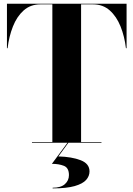

<svg xmlns="http://www.w3.org/2000/svg" viewBox="-20 -770 720 1036"><path d="M352 175Q352 135.5 324.8 124.8Q297.5 114 260 114L345 -1H350L295 74Q367.5 76 415.2 94.5Q463 113 463 155Q463 180 444.8 200.8Q426.5 221.5 383 234Q339.5 246.5 264 246.5V243Q308.5 243 330.2 223.5Q352 204 352 175ZM152.5 -3.5H262.5V-746.5H198Q144.5 -746.5 107.8 -713.8Q71 -681 49.8 -627.2Q28.5 -573.5 21 -510H17.5V-750H663V-510H659.5Q652 -573.5 630.5 -627.2Q609 -681 572.2 -713.8Q535.5 -746.5 482 -746.5H417.5V-3.5H527.5V0H152.5Z"/></svg>

Font: Bodoni* 48pt
Style: Bold
Weight: 700
Version: Version 2.3